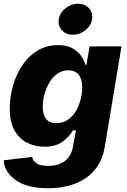

<svg xmlns="http://www.w3.org/2000/svg" viewBox="-22 -795 682 1031"><path d="M236.3 215.8Q125.5 215.8 63.7 173.1Q2 130.4 -2 65.9L150.9 47.4Q153.8 69.3 174.8 82.5Q195.8 95.7 237.3 95.7Q292 95.7 326.2 69.6Q360.4 43.5 369.1 -4.4L385.7 -95.2L369.6 -94.7Q347.7 -57.1 311.3 -32.2Q274.9 -7.3 217.8 -7.3Q164.6 -7.3 122.1 -29.3Q79.6 -51.3 54.9 -96.4Q30.3 -141.6 30.3 -211.4Q30.3 -273.4 47.4 -334Q64.5 -394.5 97.7 -444.1Q130.9 -493.7 179.2 -523.2Q227.5 -552.7 289.6 -552.7Q335 -552.7 365.2 -536.6Q395.5 -520.5 412.8 -496.1Q430.2 -471.7 436.5 -446.8L442.4 -447.3L459 -545.9H630.4L541 -7.8Q528.3 67.9 486.6 117.4Q444.8 167 380.6 191.4Q316.4 215.8 236.3 215.8ZM281.2 -133.8Q315.9 -133.8 342 -151.6Q368.2 -169.4 385.3 -198.2Q402.3 -227.1 410.9 -260.7Q419.4 -294.4 419.4 -326.7Q419.4 -369.6 400.9 -393.6Q382.3 -417.5 345.7 -417.5Q312 -417.5 286.1 -399.2Q260.3 -380.9 242.9 -351.3Q225.6 -321.8 216.6 -287.6Q207.5 -253.4 207.5 -221.2Q207.5 -133.8 281.2 -133.8ZM369.1 -608.4Q332.5 -608.4 310.3 -632.8Q288.1 -657.2 293.5 -691.9Q299.3 -726.6 329.6 -750.7Q359.9 -774.9 397 -774.9Q433.6 -774.9 455.8 -750.7Q478 -726.6 472.2 -691.9Q466.8 -657.2 436.5 -632.8Q406.2 -608.4 369.1 -608.4Z"/></svg>

Font: Inter Extra Bold
Style: Italic
Weight: 800
Italic angle: -9.39999°
Designer: Rasmus Andersson
Foundry: rsms
Version: Version 4.000;git-3c8e0fc